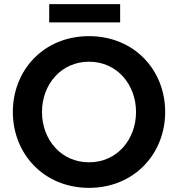

<svg xmlns="http://www.w3.org/2000/svg" viewBox="-20 -889 843 920"><path d="M406.7 11.2C625.5 10.7 771.5 -154.3 771.5 -352.5C771.5 -551.3 625.5 -715.3 406.7 -715.8C406.7 -715.8 406.7 -715.8 406.7 -715.8H406.2C187.5 -715.3 41.5 -551.3 41.5 -352.5C41.5 -154.3 187.5 10.7 406.2 11.2C406.2 11.2 406.2 11.2 406.7 11.2ZM181.2 -352.5C181.2 -482.9 271.5 -593.3 406.7 -593.3C541.5 -593.3 631.8 -482.9 631.8 -352.5C631.8 -221.2 541.5 -111.3 406.7 -111.3C271.5 -111.3 181.2 -221.2 181.2 -352.5ZM215.8 -781.7H555.7V-869.1H215.8Z"/></svg>

Font: Faust Sans Bold
Style: Regular
Weight: 700
Designer: Andreas Faust
Version: Version 1.003;Glyphs 3.1.2 (3151)